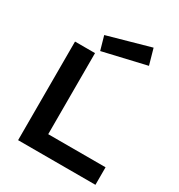

<svg xmlns="http://www.w3.org/2000/svg" viewBox="-225 -1139 1199 1287"><g transform="rotate(30 374.5 -495.5)"><path d="M108.4 0H707V-135.7H263.2V-763.2H108.4ZM286.1 -792.5 619.1 -870.1 585 -991.2 255.9 -898.9Z"/></g></svg>

Font: Krona One
Style: Regular
Weight: 400
Designer: Yvonne Schüttler
Foundry: Yvonne Schüttler
Version: Version 1.002